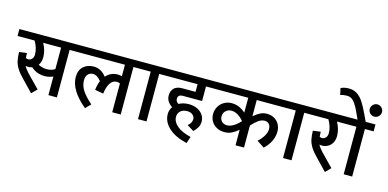

<svg xmlns="http://www.w3.org/2000/svg" viewBox="-113 -1542 4503 2229"><g transform="rotate(15 2138.0 -428.0)"><path d="M711 -571H606V0H504V-224Q485 -215 459 -208.5Q433 -202 406 -202Q357 -202 316.5 -216.5Q276 -231 239 -264Q213 -256 193 -256Q178 -256 161 -261Q178 -225 218 -183L366 -31L304 31L177 -101Q121 -157 93.5 -201.5Q66 -246 56.5 -289Q47 -332 45 -396L137 -408Q137 -376 140 -349Q153 -341 170 -341Q192 -341 212 -360Q232 -379 232 -417Q232 -454 219.5 -494.5Q207 -535 185 -571H-20V-654H711ZM504 -571H288Q309 -534 321 -492Q333 -450 333 -409Q333 -351 304 -312Q351 -286 406 -286Q464 -286 504 -313Z M1477 -571H1373V0H1271V-346Q1253 -355 1232 -355Q1183 -355 1153 -308.5Q1123 -262 1114 -182L1012 -200Q1020 -267 1040 -312Q1017 -341 992.5 -356.5Q968 -372 939 -372Q905 -372 881.5 -346.5Q858 -321 858 -275Q858 -208 897.5 -149.5Q937 -91 1013 -25L953 36Q756 -128 756 -286Q756 -368 804.5 -412.5Q853 -457 930 -457Q1017 -457 1080 -376Q1137 -440 1220 -440Q1245 -440 1271 -433V-571H689V-654H1477Z M1788 -571H1683V0H1581V-571H1457V-654H1788Z M1955 -346Q1955 -312 1988 -292Q2040 -321 2110 -321Q2165 -321 2208.5 -300.5Q2252 -280 2277 -244Q2302 -208 2302 -163Q2302 -122 2283 -90.5Q2264 -59 2237 -33L2156 -82Q2201 -120 2201 -165Q2201 -195 2176 -216.5Q2151 -238 2110 -238Q2059 -238 2029.5 -211Q2000 -184 2000 -141Q2000 -82 2056 -33.5Q2112 15 2224 42L2197 122Q2055 89 1977 17.5Q1899 -54 1899 -148Q1899 -196 1927 -236Q1891 -261 1872.5 -290.5Q1854 -320 1854 -359Q1854 -413 1886 -446Q1918 -479 1985 -479H2144V-571H1768V-654H2366V-571H2245V-396H2014Q1955 -396 1955 -346Z M2855 -571V-376Q2894 -410 2932 -429Q2970 -448 3011 -448Q3064 -448 3102.5 -425Q3141 -402 3161.5 -363.5Q3182 -325 3182 -280Q3182 -159 3076 -58L2987 -117Q3080 -205 3080 -281Q3080 -320 3060 -341.5Q3040 -363 3008 -363Q2970 -363 2933 -337Q2896 -311 2855 -265V0H2753V-186Q2714 -153 2674.5 -133.5Q2635 -114 2589 -114Q2533 -114 2492 -137Q2451 -160 2429 -198Q2407 -236 2407 -282Q2407 -332 2430.5 -373Q2454 -414 2495 -437.5Q2536 -461 2587 -461Q2636 -461 2678.5 -441.5Q2721 -422 2753 -392V-571H2346V-654H3220V-571ZM2753 -289V-290Q2722 -329 2683.5 -352.5Q2645 -376 2605 -376Q2564 -376 2536.5 -349.5Q2509 -323 2509 -283Q2509 -246 2533.5 -222Q2558 -198 2597 -198Q2667 -198 2753 -289Z M3531 -571H3426V0H3324V-571H3200V-654H3531Z M3949 -571H3819Q3840 -534 3852 -492Q3864 -450 3864 -409Q3864 -358 3843 -323.5Q3822 -289 3789.5 -272.5Q3757 -256 3724 -256Q3709 -256 3692 -261Q3709 -225 3749 -183L3897 -31L3835 31L3708 -101Q3652 -157 3624.5 -201.5Q3597 -246 3587.5 -289Q3578 -332 3576 -396L3668 -408Q3668 -376 3671 -349Q3684 -341 3701 -341Q3723 -341 3743 -360Q3763 -379 3763 -417Q3763 -454 3750.5 -494.5Q3738 -535 3716 -571H3511V-654H3949Z M3949 0ZM4260 -571H4155V0H4053V-571H3929V-654H4044L4012 -725Q3972 -813 3938.5 -852Q3905 -891 3855 -891Q3811 -891 3776 -878L3758 -957Q3800 -978 3854 -978Q3909 -978 3950.5 -953Q3992 -928 4026.5 -877.5Q4061 -827 4101 -741L4142 -654H4260ZM4222 -885Q4253 -885 4274.5 -863Q4296 -841 4296 -811Q4296 -781 4274.5 -759.5Q4253 -738 4222 -738Q4192 -738 4170.5 -759.5Q4149 -781 4149 -811Q4149 -841 4170.5 -863Q4192 -885 4222 -885Z"/></g></svg>

Font: Martel Sans SemiBold
Style: Regular
Weight: 600
Designer: Dan Reynolds and Mathieu Réguer
Foundry: Dan Reynolds and Mathieu Réguer
Version: Version 1.002; ttfautohint (v1.1) -l 5 -r 5 -G 72 -x 0 -D la